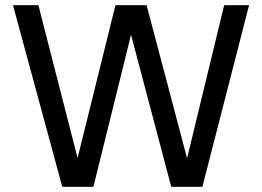

<svg xmlns="http://www.w3.org/2000/svg" viewBox="-20 -720 1010 740"><path d="M485 -586 340 0H220L30 -700H128L279 -111L425 -700H545L701 -110L844 -700H940L760 0H640Z"/></svg>

Font: PT Root UI Web Medium
Style: Regular
Weight: 500
Designer: Vitaly Kuzmin
Foundry: ParaType Ltd.
Version: Version 1.001W